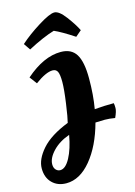

<svg xmlns="http://www.w3.org/2000/svg" viewBox="-243 -1053 926 1321"><g transform="rotate(-15 220.0 -392.5)"><path d="M175 -213Q184 -246 198 -344.5Q212 -443 212 -495.5Q212 -548 202 -568.5Q192 -589 167 -589Q120 -589 41 -531L2 -583Q132 -697 254 -697Q329 -697 362.5 -643.5Q396 -590 396 -471Q396 -352 379 -256Q445 -262 516 -262Q519 -250 519 -227Q519 -204 499 -161Q458 -168 426 -168Q394 -168 360 -166Q317 -8 236.5 89Q156 186 60 186Q-2 186 -40.5 147.5Q-79 109 -79 44Q-79 -21 -17 -91.5Q45 -162 175 -213ZM427 -806 385 -770Q295 -829 246 -850Q168 -827 56 -768L24 -815Q83 -868 165.5 -919.5Q248 -971 281.5 -971Q315 -971 360 -911Q405 -851 427 -806ZM-2 36Q-2 60 11 74Q24 88 42 88Q80 88 113 26.5Q146 -35 163 -131Q89 -105 43.5 -57Q-2 -9 -2 36Z"/></g></svg>

Font: Oleo Script Swash Caps
Style: Bold
Weight: 700
Designer: Soytutype
Foundry: Soytutype
Version: Version 1.002